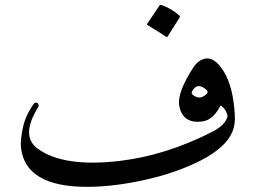

<svg xmlns="http://www.w3.org/2000/svg" viewBox="-20 -740 1024 769"><path d="M796.4 -503.9Q836.9 -516.6 875.5 -454.8Q914.1 -393.1 920.4 -281.2Q922.9 -240.2 910.6 -211.9Q884.3 -149.4 787.4 -99.1Q690.4 -48.8 564.5 -20.5Q438.5 7.8 333.5 8.3Q81.1 9.8 64 -149.4Q61 -176.8 71.3 -226.8Q81.5 -276.9 114.3 -322.8Q119.1 -329.6 125.5 -328.9Q131.8 -328.1 134 -322Q136.2 -315.9 132.3 -309.6Q61 -194.8 131.8 -144Q235.8 -68.8 460.9 -95.7Q645 -117.7 829.6 -211.9Q883.8 -239.3 891.6 -275.4Q887.2 -299.8 865.7 -316.9Q863.8 -318.8 860.4 -312.5Q833 -259.8 792 -253.9Q710.9 -242.2 697.8 -317.9Q689 -369.1 754.9 -470.7Q771.5 -496.1 796.4 -503.9ZM806.6 -362.8Q816.4 -372.1 805.7 -381.3Q770 -411.6 750 -375.5Q745.1 -366.7 751 -361.3Q779.3 -336.9 806.6 -362.8ZM618.7 -717.8Q621.1 -721.7 627 -719.7Q666.5 -706.1 697.8 -678.2Q702.1 -674.3 699.2 -669.4L651.4 -593.8Q648.4 -589.4 641.4 -595.2Q634.3 -601.1 571.3 -639.2Q567.4 -641.6 569.8 -645Z"/></svg>

Font: Amiri
Style: Regular
Weight: 400
Designer: Khaled Hosny
Version: Version 000.108